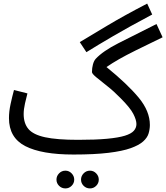

<svg xmlns="http://www.w3.org/2000/svg" viewBox="-20 -841 927 1071"><path d="M462 -550 425 -606Q483 -641 577.5 -697.5Q672 -754 801 -821L829 -760Q699 -691 611 -639.5Q523 -588 462 -550ZM390 21Q212 21 121 -26Q30 -73 30 -182Q30 -219 39 -260.5Q48 -302 58 -339L133 -320Q127 -298 119.5 -264.5Q112 -231 112 -205Q112 -153 138.5 -121.5Q165 -90 231 -75.5Q297 -61 416 -61Q514 -61 577.5 -67Q641 -73 676.5 -84Q712 -95 726.5 -111.5Q741 -128 741 -149Q741 -172 723.5 -206Q706 -240 652 -294Q615 -332 578 -361Q541 -390 517 -410Q493 -430 493 -439Q493 -462 498.5 -482Q504 -502 514 -513Q554 -556 639.5 -599.5Q725 -643 853 -707L887 -633Q796 -589 738.5 -560.5Q681 -532 643.5 -510.5Q606 -489 574 -467Q691 -372 753.5 -296.5Q816 -221 816 -144Q816 -121 809 -97Q802 -73 778.5 -52Q755 -31 709 -14.5Q663 2 585 11.5Q507 21 390 21ZM482 210Q461 210 446.5 195.5Q432 181 432 161Q432 141 446.5 126Q461 111 482 111Q502 111 516.5 126Q531 141 531 161Q531 181 516.5 195.5Q502 210 482 210ZM345 210Q324 210 309.5 195.5Q295 181 295 161Q295 141 309.5 126Q324 111 345 111Q365 111 379.5 126Q394 141 394 161Q394 181 379.5 195.5Q365 210 345 210Z"/></svg>

Font: TSCustom
Style: Regular
Weight: 400
Designer: Monotype Design Team
Foundry: Monotype Imaging Inc.
Version: Version 2.004; ttfautohint (v1.8.3) -l 8 -r 50 -G 200 -x 14 